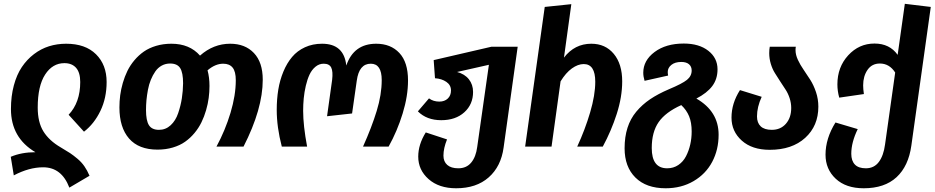

<svg xmlns="http://www.w3.org/2000/svg" viewBox="-20 -778 4960 1019"><path d="M348.1 217.8Q307.1 109.9 209 109.9Q134.3 109.9 53.2 152.8L37.1 54.2Q94.2 29.8 168 29.8Q38.1 -46.9 38.1 -199.2Q38.1 -267.6 53.5 -324.7Q68.8 -381.8 95.9 -422.1Q123 -462.4 160.2 -490.7Q197.3 -519 240.2 -532.5Q283.2 -545.9 331.1 -545.9Q433.1 -545.9 489.5 -490Q545.9 -434.1 545.9 -342.8Q545.9 -257.8 512.9 -189.5Q480 -121.1 425.8 -79.1L344.2 -168.9Q405.8 -233.9 405.8 -342.8Q405.8 -393.1 383.8 -418Q361.8 -442.9 321.8 -442.9Q258.8 -442.9 219.5 -382.3Q180.2 -321.8 180.2 -207Q180.2 -129.4 210.4 -80.6Q240.7 -31.7 301.8 3.9Q333.5 22.5 351.6 34.4Q369.6 46.4 391.1 64.5Q412.6 82.5 427.7 104.2Q442.9 126 455.1 154.8Z M1201.7 -545.9Q1280.8 -545.9 1327.6 -496.6Q1374.5 -447.3 1374.5 -355Q1374.5 -199.7 1272.5 0H1128.9Q1175.3 -85.9 1203.4 -179.2Q1231.4 -272.5 1231.4 -352.1Q1231.4 -398.4 1214.6 -419.2Q1197.8 -439.9 1164.6 -439.9Q1122.6 -439.9 1081.5 -404.8Q1091.8 -367.2 1091.8 -321.8Q1091.8 -290 1087.6 -258.3Q1083.5 -226.6 1073.7 -192.9Q1064 -159.2 1049.3 -129.2Q1034.7 -99.1 1012.5 -72.3Q990.2 -45.4 962.6 -25.9Q935.1 -6.3 897.2 4.9Q859.4 16.1 815.9 16.1Q716.3 16.1 665 -42.7Q613.8 -101.6 613.8 -208Q613.8 -240.2 617.9 -272.2Q622.1 -304.2 631.8 -337.9Q641.6 -371.6 656.2 -401.6Q670.9 -431.6 693.4 -458.3Q715.8 -484.9 743.4 -504.2Q771 -523.4 808.6 -534.7Q846.2 -545.9 889.6 -545.9Q986.3 -545.9 1041.5 -482.9Q1112.8 -545.9 1201.7 -545.9ZM823.7 -88.9Q859.4 -88.9 885.7 -113.3Q912.1 -137.7 925.5 -177.2Q939 -216.8 945.1 -256.1Q951.2 -295.4 951.7 -335.9Q951.7 -392.1 936.3 -416.5Q920.9 -440.9 882.8 -440.9Q858.4 -440.9 838.1 -429.7Q817.9 -418.5 804.2 -398.7Q790.5 -378.9 780.5 -354.5Q770.5 -330.1 765.1 -301.3Q759.8 -272.5 757.3 -246.3Q754.9 -220.2 754.9 -193.8Q754.9 -138.2 770.5 -113.5Q786.1 -88.9 823.7 -88.9Z M1475.6 0Q1448.7 -103 1448.7 -194.8Q1448.7 -252 1457 -302.5Q1465.3 -353 1484.1 -398.2Q1502.9 -443.4 1530.3 -475.8Q1557.6 -508.3 1598.4 -527.1Q1639.2 -545.9 1689.5 -545.9Q1805.7 -545.9 1817.9 -430.2Q1857.4 -545.9 1976.6 -545.9Q2053.7 -545.9 2099.6 -496.8Q2145.5 -447.8 2145.5 -351.1Q2145.5 -268.1 2116.9 -175.3Q2088.4 -82.5 2042.5 0H1906.7Q1952.6 -102.1 1979.2 -189Q2005.9 -275.9 2005.9 -353Q2005.9 -439.9 1947.8 -439.9Q1885.7 -439.9 1873.5 -350.1L1848.6 -175.8L1715.8 -161.1L1742.7 -354Q1748 -398.4 1738 -419.2Q1728 -439.9 1697.8 -439.9Q1673.8 -439.9 1654.3 -423.8Q1634.8 -407.7 1622.8 -382.1Q1610.8 -356.4 1603 -322.8Q1595.2 -289.1 1592 -256.1Q1588.9 -223.1 1588.9 -189.9Q1588.9 -111.8 1609.9 0Z M2587.4 -529.8H2727.5L2652.8 4.9Q2639.2 105.5 2573.7 163.3Q2508.3 221.2 2400.9 221.2Q2309.6 221.2 2254.6 172.6Q2199.7 124 2199.7 53.2Q2199.7 -11.2 2239.7 -75.2L2352.5 -38.1Q2333.5 8.8 2333.5 47.9Q2333.5 79.6 2353.8 97.4Q2374 115.2 2412.6 115.2Q2455.6 115.2 2480.7 85Q2505.9 54.7 2512.7 2L2574.7 -434.1L2405.8 -396Q2446.3 -385.3 2468.5 -357.2Q2490.7 -329.1 2490.7 -290Q2490.7 -224.1 2444.3 -182.1Q2397.9 -140.1 2321.8 -140.1Q2244.6 -140.1 2197.8 -187L2256.8 -255.9Q2279.8 -238.8 2311.5 -238.8Q2339.4 -238.8 2356.4 -254.9Q2373.5 -271 2373.5 -297.9Q2373.5 -326.7 2348.9 -343.5Q2324.2 -360.4 2288.6 -362.8L2281.7 -459Z M3118.2 -545.9Q3192.9 -545.9 3237.5 -492.2Q3282.2 -438.5 3282.2 -346.2Q3282.2 -263.7 3253.2 -173.3Q3224.1 -83 3179.2 0H3043.5Q3085 -89.8 3112.1 -181.6Q3139.2 -273.4 3139.2 -344.2Q3139.2 -438 3078.1 -438Q3047.4 -438 3015.1 -414.8Q2982.9 -391.6 2955.1 -346.2L2907.2 0H2767.1L2871.1 -741.2L3012.2 -755.9L2973.1 -472.2Q3029.8 -545.9 3118.2 -545.9Z M3675.8 -254.9Q3793.9 -187 3793.9 -63Q3793.9 16.6 3759.8 81.1Q3725.6 145.5 3660.9 183.3Q3596.2 221.2 3512.7 221.2Q3409.7 221.2 3352.3 164.3Q3294.9 107.4 3294.9 8.8Q3294.9 -51.3 3310.3 -99.6Q3325.7 -147.9 3356.9 -185.3Q3388.2 -222.7 3429.9 -251Q3471.7 -279.3 3529.8 -304.2Q3601.1 -334 3626 -354.2Q3650.9 -374.5 3650.9 -403.8Q3650.9 -424.8 3636.7 -437Q3622.6 -449.2 3595.7 -449.2Q3562.5 -449.2 3543.2 -433.6Q3523.9 -418 3523.9 -396Q3523.9 -386.7 3525.9 -377L3400.9 -349.1Q3394 -372.1 3394 -392.1Q3394 -457 3454.1 -502Q3514.2 -546.9 3608.9 -546.9Q3690.4 -546.9 3739.3 -508.5Q3788.1 -470.2 3788.1 -410.2Q3788.1 -358.4 3760.3 -321.3Q3732.4 -284.2 3675.8 -254.9ZM3521 115.2Q3554.2 115.2 3580.1 97.7Q3606 80.1 3620.8 51.3Q3635.7 22.5 3643.3 -11Q3650.9 -44.4 3650.9 -80.1Q3650.9 -127.9 3637.2 -161.1Q3623.5 -194.3 3595.7 -220.2Q3512.2 -182.6 3475.6 -129.9Q3439 -77.1 3439 7.8Q3439 115.2 3521 115.2Z M4323.2 -211.9Q4323.2 -109.9 4253.4 -46.4Q4183.6 17.1 4065.4 17.1H4064.5Q3971.7 17.1 3917 -31.7Q3862.3 -80.6 3862.3 -153.8Q3862.3 -229.5 3907.2 -299.8L4022.5 -264.2Q3997.6 -210 3997.6 -160.2Q3997.6 -126 4017.3 -107.4Q4037.1 -88.9 4076.2 -88.9Q4122.6 -88.9 4150.9 -121.1Q4179.2 -153.3 4179.2 -205.1Q4179.2 -231.4 4170.7 -257.3Q4162.1 -283.2 4148.9 -303Q4135.7 -322.8 4120.8 -345.9Q4106 -369.1 4092.8 -389.9Q4079.6 -410.6 4071 -438.7Q4062.5 -466.8 4062.5 -496.1Q4062.5 -515.1 4065.4 -529.8H4203.6Q4202.1 -522.5 4202.1 -512.2Q4202.1 -487.3 4214.6 -460.4Q4227.1 -433.6 4244.9 -408Q4262.7 -382.3 4280.5 -354.2Q4298.3 -326.2 4310.8 -289.1Q4323.2 -252 4323.2 -211.9Z M4782.2 -757.8 4919.9 -741.2 4816.9 -5.9Q4801.8 103.5 4738.3 162.4Q4674.8 221.2 4564 221.2Q4469.7 221.2 4415.5 170.7Q4361.3 120.1 4361.3 43Q4361.3 -43 4414.1 -127.9L4532.2 -92.8Q4498 -22.5 4498 38.1Q4498 75.2 4517.1 95.2Q4536.1 115.2 4575.2 115.2Q4619.1 115.2 4644.3 81.5Q4669.4 47.9 4677.2 -11.2L4731 -393.1Q4700.2 -440.9 4649.9 -440.9Q4607.4 -440.9 4584.2 -407.2Q4561 -373.5 4561 -325.2Q4561 -305.2 4564.9 -278.8L4434.1 -259.8Q4424.3 -294.9 4424.3 -330.1Q4424.3 -421.9 4481.7 -484.4Q4539.1 -546.9 4621.1 -546.9Q4701.7 -546.9 4744.1 -486.8Z"/></svg>

Font: FiraGO SemiBold
Style: Italic
Weight: 600
Italic angle: -8°
Designer: bBox Type GmbH
Foundry: bBox Type GmbH
Version: Version 1.001;PS 001.001;hotconv 1.0.88;makeotf.lib2.5.64775